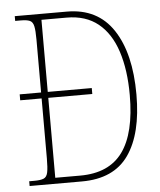

<svg xmlns="http://www.w3.org/2000/svg" viewBox="-52 -759 672 804"><g transform="rotate(-5 284.5 -357.0)"><path d="M40 0V-20H62Q88 -20 101 -25.5Q114 -31 118 -50Q122 -69 122 -109V-361H32V-386H122V-608Q122 -646 118 -664.5Q114 -683 101.5 -688.5Q89 -694 64 -694H40V-714H259Q388 -714 453.5 -615Q519 -516 519 -343Q519 -178 456.5 -89Q394 0 260 0ZM255 -25Q376 -25 433.5 -104Q491 -183 491 -343Q491 -449 465.5 -527Q440 -605 388 -647Q336 -689 256 -689H150V-386H335V-361H150V-25Z"/></g></svg>

Font: Noto Serif Ethiopic Condensed Thin
Style: Regular
Weight: 100
Width: 3
Designer: Monotype Design Team
Foundry: Monotype Imaging Inc.
Version: Version 2.102; ttfautohint (v1.8.4.7-5d5b)